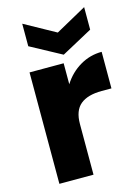

<svg xmlns="http://www.w3.org/2000/svg" viewBox="-120 -862 675 929"><g transform="rotate(-15 217.5 -397.5)"><path d="M59.1 0V-558.1H230V-453.1Q262.7 -504.9 313 -534.4Q363.3 -564 421.9 -564V-380.9H373Q302.2 -380.9 266.1 -350.8Q230 -320.8 230 -253.9V0ZM85.9 -682.1V-794.9L241.2 -709L396 -794.9V-682.1L241.2 -598.1Z"/></g></svg>

Font: Biathlonist
Style: Bold
Weight: 700
Designer: Go4gold
Foundry: Go4gold
Version: Version 3.010;FEAKit 1.0